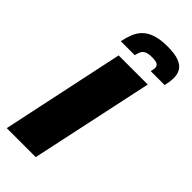

<svg xmlns="http://www.w3.org/2000/svg" viewBox="-282 -958 1012 1012"><g transform="rotate(45 223.5 -452.0)"><path d="M11 0 157 -688H374L227 0ZM112 -749Q119 -783 130.5 -811.5Q142 -840 163 -860.5Q184 -881 219 -892.5Q254 -904 306 -904Q360 -904 390.5 -892.5Q421 -881 434 -860Q447 -839 447 -810Q447 -797 445 -782Q443 -767 439 -749H335Q337 -757 338.5 -764Q340 -771 340 -777Q340 -790 330 -798Q320 -806 289 -806Q259 -806 245 -798.5Q231 -791 225.5 -778.5Q220 -766 216 -749Z"/></g></svg>

Font: Saira SemiExpanded ExtraBold
Style: Italic
Weight: 800
Width: 6
Italic angle: -12°
Designer: Hector Gatti with collaboration of the Omnibus-Type team
Foundry: Omnibus-Type
Version: Version 1.101